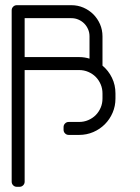

<svg xmlns="http://www.w3.org/2000/svg" viewBox="-20 -520 540 740"><path d="M375 -267V-380C375 -396.7 371.8 -412.2 365.5 -426.8C359.2 -441.2 350.6 -453.9 339.8 -464.8C328.9 -475.6 316.2 -484.2 301.8 -490.5C287.2 -496.8 271.7 -500 255 -500H45C39.3 -500 34.6 -498.1 30.8 -494.2C26.9 -490.4 25 -485.7 25 -480V180C25 185.7 26.9 190.4 30.8 194.2C34.6 198.1 39.3 200 45 200H55C60.7 200 65.4 198.1 69.2 194.2C73.1 190.4 75 185.7 75 180V-250H285C297.3 -250 309 -247.7 320 -243C331 -238.3 340.6 -231.9 348.8 -223.8C356.9 -215.6 363.3 -206 368 -195C372.7 -184 375 -172.3 375 -160V-140C375 -127.7 372.7 -116 368 -105C363.3 -94 356.9 -84.4 348.8 -76.2C340.6 -68.1 331 -61.7 320 -57C309 -52.3 297.3 -50 285 -50H245C239.3 -50 234.6 -48.1 230.8 -44.2C226.9 -40.4 225 -35.7 225 -30V-20C225 -14.3 226.9 -9.6 230.8 -5.8C234.6 -1.9 239.3 0 245 0H285C304.3 0 322.5 -3.7 339.5 -11C356.5 -18.3 371.3 -28.3 384 -41C396.7 -53.7 406.7 -68.5 414 -85.5C421.3 -102.5 425 -120.7 425 -140V-160C425 -181.7 420.5 -201.8 411.5 -220.2C402.5 -238.8 390.3 -254.3 375 -267ZM75 -300V-450H255C264.7 -450 273.8 -448.2 282.2 -444.5C290.8 -440.8 298.2 -435.8 304.5 -429.5C310.8 -423.2 315.8 -415.8 319.5 -407.2C323.2 -398.8 325 -389.7 325 -380V-294C312.3 -298 299 -300 285 -300Z"/></svg>

Font: lerotica
Style: Regular
Weight: 400
Designer: defharo
Foundry: deFharo
Version: Version 1.001 2011